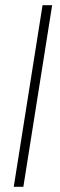

<svg xmlns="http://www.w3.org/2000/svg" viewBox="-20 -720 231 740"><path d="M33 0 144 -700H181L70 0Z"/></svg>

Font: Georama ExtraLight
Style: Italic
Weight: 200
Italic angle: -9°
Designer: Jean-Baptiste Levee
Foundry: Production Type
Version: Version 1.000